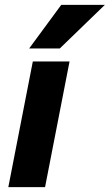

<svg xmlns="http://www.w3.org/2000/svg" viewBox="-20 -764 448 784"><path d="M14 0 114 -513H264L164 0ZM99 -566 230 -744H408L224 -566Z"/></svg>

Font: REM SemiBold
Style: Italic
Weight: 600
Italic angle: -11°
Designer: Octavio Pardo
Foundry: Ashler Design
Version: Version 1.005;gftools[0.9.28]